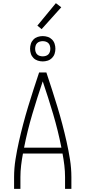

<svg xmlns="http://www.w3.org/2000/svg" viewBox="-20 -1193 540 1213"><path d="M69 0V-74Q69 -130 78 -186.5Q87 -243 99.5 -298.5Q112 -354 126.5 -409Q141 -464 157.5 -518.5Q174 -573 191.5 -627Q209 -681 227 -735H273Q291 -681 308.5 -627Q326 -573 342.5 -518.5Q359 -464 373.5 -409Q388 -354 400.5 -298.5Q413 -243 422 -186.5Q431 -130 431 -74V0H391V-74Q391 -111 386.5 -148.5Q382 -186 375 -223H125Q118 -186 113.5 -148.5Q109 -111 109 -74V0ZM132 -260H368Q347 -367 316 -471.5Q285 -576 250 -679Q215 -576 184 -471.5Q153 -367 132 -260ZM250 -805Q234 -805 218.5 -810Q203 -815 191.5 -826.5Q180 -838 175 -853.5Q170 -869 170 -885Q170 -901 175 -916.5Q180 -932 191.5 -943.5Q203 -955 218.5 -960Q234 -965 250 -965Q266 -965 281.5 -960Q297 -955 308.5 -943.5Q320 -932 325 -916.5Q330 -901 330 -885Q330 -869 325 -853.5Q320 -838 308.5 -826.5Q297 -815 281.5 -810Q266 -805 250 -805ZM250 -837Q260 -837 269.5 -840Q279 -843 285.5 -849.5Q292 -856 295 -865.5Q298 -875 298 -885Q298 -895 295 -904.5Q292 -914 285.5 -920.5Q279 -927 269.5 -930Q260 -933 250 -933Q240 -933 230.5 -930Q221 -927 214.5 -920.5Q208 -914 205 -904.5Q202 -895 202 -885Q202 -875 205 -865.5Q208 -856 214.5 -849.5Q221 -843 230.5 -840Q240 -837 250 -837ZM243 -1009 216 -1031 333 -1173 367 -1147Z"/></svg>

Font: Zed Sans Extralight
Style: Regular
Weight: 200
Designer: Belleve Invis
Foundry: Belleve Invis
Version: Version 1.0.0; ttfautohint (v1.8.4)